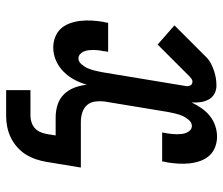

<svg xmlns="http://www.w3.org/2000/svg" viewBox="-72 -506 743 640"><g transform="rotate(90 300.0 -186.5)"><path d="M281 165V84H367Q377 84 388 80.5Q399 77 407.5 69.5Q416 62 420.5 51.5Q425 41 427 31L432 0H372Q350 0 329.5 -6.5Q309 -13 294.5 -28Q280 -43 272.5 -63Q265 -83 263 -104Q257 -83 246.5 -63Q236 -43 219.5 -26.5Q203 -10 182 -1Q161 8 139 8Q121 8 104 1.5Q87 -5 75.5 -18Q64 -31 58 -48Q52 -65 50 -83Q48 -101 49 -119.5Q50 -138 53 -157Q54 -160 54.5 -163Q55 -166 56 -170Q56 -171 56 -172.5Q56 -174 57 -175H153Q153 -174 153 -172.5Q153 -171 152 -170Q152 -167 151.5 -164.5Q151 -162 151 -159Q149 -151 148 -142.5Q147 -134 147 -126Q147 -118 148 -109.5Q149 -101 152 -94Q155 -87 161 -81.5Q167 -76 175 -76Q186 -76 195 -86.5Q204 -97 208.5 -108Q213 -119 216 -131Q219 -143 221 -154L267 -432Q268 -436 267.5 -440.5Q267 -445 265.5 -448.5Q264 -452 260.5 -454Q257 -456 252 -456Q248 -456 243.5 -453Q239 -450 236 -447L129 -340L65 -396L172 -503Q181 -512 193 -518Q205 -524 217 -528Q229 -532 241 -534Q253 -536 266 -536Q281 -536 293.5 -529Q306 -522 312.5 -509.5Q319 -497 321 -482.5Q323 -468 322 -453Q330 -470 341 -486Q352 -502 367 -514Q382 -526 400 -532Q418 -538 436 -538Q454 -538 471 -531.5Q488 -525 499.5 -512Q511 -499 517 -482Q523 -465 525 -447Q527 -429 526 -410.5Q525 -392 522 -373Q521 -370 520.5 -367Q520 -364 519 -360Q519 -359 519 -357.5Q519 -356 519 -355H422Q422 -356 422.5 -357.5Q423 -359 423 -360Q423 -363 423.5 -365.5Q424 -368 425 -371Q426 -379 427 -387.5Q428 -396 428 -404Q428 -412 427 -420.5Q426 -429 423 -436Q420 -443 414.5 -448.5Q409 -454 400 -454Q389 -454 380 -443.5Q371 -433 366.5 -422Q362 -411 359 -399Q356 -387 354 -376L319 -164Q317 -148 319 -132Q321 -116 330.5 -105Q340 -94 355 -89Q370 -84 386 -84H539L520 31Q517 49 511 66.5Q505 84 495 100Q485 116 470 129Q455 142 438 150Q421 158 403 161.5Q385 165 367 165Z"/></g></svg>

Font: Iosevka Slab Medium Extended
Style: Italic
Weight: 500
Width: 7
Italic angle: -9°
Monospace: yes
Designer: Belleve Invis
Foundry: Belleve Invis
Version: Version 11.1.0; ttfautohint (v1.8.3)